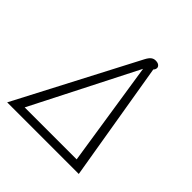

<svg xmlns="http://www.w3.org/2000/svg" viewBox="-187 -871 1024 1024"><g transform="rotate(45 325.0 -359.0)"><path d="M369 -680Q380 -701 391 -709.5Q402 -718 416 -718Q433 -718 441.5 -711Q450 -704 450 -695Q450 -684 441 -675L554 0H14ZM491 -47 400 -639 99 -47Z"/></g></svg>

Font: Niramit ExtraLight
Style: Italic
Weight: 200
Italic angle: -10°
Designer: Katatrad Aksorn Co.,Ltd.
Foundry: Cadson Demak Co.,Ltd.
Version: Version 1.000; ttfautohint (v1.6)